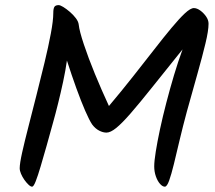

<svg xmlns="http://www.w3.org/2000/svg" viewBox="-20 -738 829 739"><path d="M283 -643.3Q285.6 -618.7 302.6 -567.6Q319.6 -516.4 345.2 -453.8Q370.9 -391.3 399.3 -330Q448.5 -388.4 492 -443.6Q535.6 -498.8 572.9 -546.7Q610.1 -594.7 640 -630.5Q669.9 -666.4 691.6 -686.7Q713.4 -706.9 726.2 -706.9Q737.6 -706.9 750.6 -697.7Q763.5 -688.4 773.1 -674.8Q782.7 -661.2 782.7 -646.8Q782.7 -620.1 770.8 -570.8Q759 -521.5 740.1 -454.6Q721.3 -387.6 699.4 -309.2Q683.7 -251.1 671.3 -198.6Q659 -146.1 649.2 -106.1Q639.4 -66.1 631 -42.8Q622.6 -19.5 614.4 -19.5Q605.6 -19.5 596 -30.2Q586.4 -40.9 580 -59Q573.6 -77.1 573.6 -97.9Q573.6 -117.3 579.5 -154.4Q585.4 -191.5 595.7 -240Q606.1 -288.4 620.1 -342.3Q634.1 -396.2 649.9 -449.2Q665.8 -502.2 682.7 -548Q613.9 -462.4 565.1 -401.3Q516.3 -340.2 483 -301.9Q449.7 -263.6 427.5 -245.6Q405.3 -227.6 389.8 -227.6Q376.4 -227.6 361.7 -235.2Q346.9 -242.8 334.8 -258.8Q323.8 -275 308 -311.4Q292.2 -347.8 274 -398Q255.9 -448.2 237.6 -504.9Q232.3 -467 223 -423.7Q213.7 -380.4 203.5 -339.6Q193.4 -298.7 184.5 -267.4Q171.9 -221 159.3 -176.6Q146.6 -132.3 136.2 -96.8Q125.7 -61.3 117.5 -40.4Q109.3 -19.5 103.6 -19.5Q97.8 -19.5 89.9 -27Q81.9 -34.5 73.9 -45.7Q66 -56.9 60.9 -69Q55.8 -81 55.8 -90.4Q55.8 -108.4 65.2 -150.9Q74.7 -193.3 89.5 -250.8Q104.3 -308.2 120.4 -372Q136.6 -435.8 151.4 -497.1Q166.2 -558.3 175.6 -608.6Q185.1 -658.9 185.1 -687.9Q185.1 -704.6 189.3 -711.5Q193.6 -718.3 205.7 -718.3Q211.7 -718.3 223.6 -711.1Q235.5 -703.8 248.9 -692.3Q262.3 -680.8 272 -667.9Q281.7 -655 283 -643.3Z"/></svg>

Font: Kalam Variable Light
Style: Regular
Weight: 300
Designer: Lipi Raval, Jonny Pinhorn
Foundry: Indian Type Foundry
Version: Version 3.000